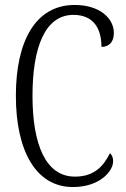

<svg xmlns="http://www.w3.org/2000/svg" viewBox="-20 -744 506 774"><path d="M274 10C381 10 436 -53 436 -94C436 -109 431 -121 423 -126C397 -74 360 -32 282 -32C164 -32 111 -162 111 -358C111 -552 161 -684 276 -684C358 -684 389 -628 389 -555C420 -555 439 -575 439 -611C439 -671 381 -724 281 -724C125 -724 44 -581 44 -358C44 -137 124 10 274 10Z"/></svg>

Font: Noto Serif Hebrew ExtraCondensed Light
Style: Regular
Weight: 300
Width: 2
Designer: Monotype Design Team
Foundry: Monotype Imaging Inc.
Version: Version 2.004